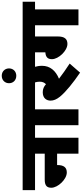

<svg xmlns="http://www.w3.org/2000/svg" viewBox="594 -1488 913 2140"><g transform="rotate(-90 1050.0 -418.5)"><path d="M0 -622V-484H407V-376H116C45 -376 27 -346 27 -302C27 -230 120 -130 197 -130C252 -130 280 -162 280 -236V-238H407V0H584V-484H669V-622Z M901 -484H986V-622H654V-484H724V0H901Z M1411 -98C1346 -140 1296 -176 1242 -217C1332 -254 1386 -317 1386 -406C1386 -438 1381 -463 1375 -484H1448V-622H971V-484H1201C1206 -468 1209 -451 1209 -432C1209 -402 1200 -381 1181 -362C1156 -385 1128 -398 1091 -398C1025 -398 998 -356 998 -311C998 -277 1011 -245 1042 -206C1096 -140 1197 -59 1310 18Z M1192 -774C1192 -727 1226 -693 1275 -693C1323 -693 1357 -727 1357 -774C1357 -820 1323 -855 1275 -855C1226 -855 1192 -820 1192 -774Z M1713 -484H1838V0H2015V-484H2100V-622H1433V-484H1536V-369C1476 -365 1460 -336 1460 -295C1460 -223 1553 -123 1630 -123C1685 -123 1713 -155 1713 -229Z"/></g></svg>

Font: Noto Sans Black
Style: Italic
Weight: 900
Italic angle: -12°
Designer: Monotype Design Team
Foundry: Monotype Imaging Inc.
Version: Version 2.013